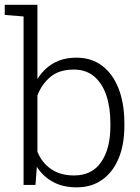

<svg xmlns="http://www.w3.org/2000/svg" viewBox="-26 -782 590 812"><path d="M298.3 10.3Q240.2 10.3 198 -12.7Q155.8 -35.6 129.9 -76.7L124 0H73.7V-712.4L-5.9 -718.8V-761.7H132.3V-447.8Q158.2 -490.2 199.5 -514.2Q240.7 -538.1 297.4 -538.1Q360.8 -538.1 406.2 -503.7Q451.7 -469.2 475.8 -406.7Q500 -344.2 500 -259.8V-249.5Q500 -170.4 475.8 -112.3Q451.7 -54.2 406.5 -22Q361.3 10.3 298.3 10.3ZM287.1 -40Q363.3 -40 402.1 -96.9Q440.9 -153.8 440.9 -249.5V-259.8Q440.9 -327.6 423.6 -378.9Q406.2 -430.2 371.8 -459Q337.4 -487.8 286.1 -487.8Q224.1 -487.8 187.3 -456.8Q150.4 -425.8 132.3 -378.4V-140.1Q150.9 -94.2 189.9 -67.1Q229 -40 287.1 -40Z"/></svg>

Font: Roboto Slab LO Light
Style: Regular
Weight: 300
Designer: Google
Version: Version 2.000